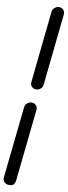

<svg xmlns="http://www.w3.org/2000/svg" viewBox="-175 -1116 570 1613"><g transform="rotate(10 109.5 -309.5)"><path d="M151 -197 86 417Q84.5 433.5 74.2 448.2Q64 463 34.5 463Q8 463 -7.2 447Q-22.5 431 -20 408.5L45 -202Q48 -225.5 65.5 -239Q83 -252.5 102.5 -252.5Q123.5 -252.5 138.5 -237.5Q153.5 -222.5 151 -197ZM237.5 -1019 174 -417.5Q171.5 -394.5 155.2 -381.2Q139 -368 119 -367.5Q97 -366.5 81 -382Q65 -397.5 68.5 -423L132.5 -1029.5Q135 -1054.5 152.8 -1068.2Q170.5 -1082 188.5 -1082Q211.5 -1082 226.5 -1066.2Q241.5 -1050.5 237.5 -1019Z"/></g></svg>

Font: Edu SA Hand Medium
Style: Regular
Weight: 500
Designer: Tina and Corey Anderson, Eben Sorkin, Mirko Velimirovic
Foundry: Google for Education
Version: Version 2.000